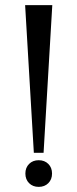

<svg xmlns="http://www.w3.org/2000/svg" viewBox="-20 -719 302 749"><path d="M150 -123H112L78 -699H184ZM79 -42Q79 -65 93.5 -79.5Q108 -94 131 -94Q154 -94 168.5 -79.5Q183 -65 183 -42Q183 -19 168.5 -4.5Q154 10 131 10Q108 10 93.5 -4.5Q79 -19 79 -42Z"/></svg>

Font: Moniqa ExtBd Cond Paragraph
Style: Regular
Weight: 800
Width: 3
Designer: Rajesh Rajput
Foundry: Rajesh Rajput
Version: Version 1.000